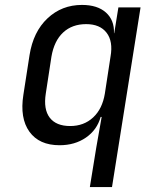

<svg xmlns="http://www.w3.org/2000/svg" viewBox="-20 -580 640 780"><path d="M345 180 371 20 393 -105H389Q374 -52 329 -21Q284 10 222 10Q139 10 99.5 -45Q60 -100 75 -195L100 -356Q115 -451 173 -505.5Q231 -560 313 -560Q376 -560 410.5 -529Q445 -498 443 -445H444L461 -550H551L435 180ZM265 -68Q321 -68 358.5 -103Q396 -138 406 -200L429 -350Q440 -412 413 -447Q386 -482 330 -482Q273 -482 236.5 -448Q200 -414 189 -350L166 -200Q156 -136 182 -102Q208 -68 265 -68Z"/></svg>

Font: NKDuy Mono
Style: Italic
Weight: 400
Italic angle: -9°
Monospace: yes
Designer: NKDuy
Foundry: NKDuy
Version: Version 2.251; ttfautohint (v1.8.4.7-5d5b)